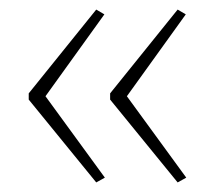

<svg xmlns="http://www.w3.org/2000/svg" viewBox="-20 -479 448 401"><path d="M40 -284V-271L181 -98L199 -108L75 -278L198 -449L181 -459ZM210 -284V-271L351 -98L369 -108L245 -278L368 -449L351 -459Z"/></svg>

Font: Noto Sans Malayalam ExtraCondensed Thin
Style: Regular
Weight: 100
Width: 2
Designer: Jelle Bosma - Monotype Design Team
Foundry: Monotype Imaging Inc.
Version: Version 2.104